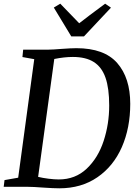

<svg xmlns="http://www.w3.org/2000/svg" viewBox="-28 -1012 744 1040"><path d="M677.5 -449.5Q677.5 -319 632 -215.2Q586.5 -111.5 499.5 -51.8Q412.5 8 293.5 8Q261.5 8 204.5 4Q151.5 0 125.5 0H-8L-3.5 -36.5L70.5 -49.5L157.5 -691.5L93.5 -703L97.5 -743H232.5Q263.5 -743.5 303.5 -747Q358.5 -751 385.5 -751Q536.5 -751 607 -670.5Q677.5 -590 677.5 -449.5ZM563.5 -440.5Q563.5 -533.5 543.5 -591Q523.5 -648.5 480.2 -676Q437 -703.5 366.5 -703.5Q321 -703.5 266 -692.5L178.5 -54Q203 -48 234.5 -44Q266 -40 290.5 -40Q380 -40 441.8 -98.5Q503.5 -157 533.5 -248.8Q563.5 -340.5 563.5 -440.5ZM358 -815 263.5 -971 298.5 -992Q355.5 -934 401 -886Q443.5 -919.5 541.5 -992L573 -970.5L427 -815Z"/></svg>

Font: Merriweather Text
Style: Italic
Weight: 400
Italic angle: -7.8°
Designer: Eben Sorkin
Foundry: Eben Sorkin
Version: Version 2.100